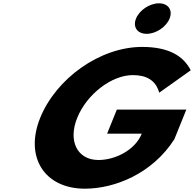

<svg xmlns="http://www.w3.org/2000/svg" viewBox="-20 -1123 1170 1158"><path d="M938.7 -1103C882.6 -1103 821 -1062 800.4 -1011C779.8 -960 808.3 -919 864.4 -919C920.5 -919 982.2 -960 1002.8 -1011C1023.4 -1062 994.8 -1103 938.7 -1103ZM1103.8 -462H684.7L626.1 -317H835.1C794.3 -216 673 -158 574 -158C446.4 -158 389 -272 445.6 -412C503.4 -555 653.2 -670 780.8 -670C861.1 -670 918.7 -641 940.4 -564L1130.3 -699C1086.2 -786 996.9 -840 837.4 -840C582.2 -840 318.1 -649 222.3 -412C127 -176 247.8 15 492 15C670.2 15 897.5 -74 1031.5 -283Z"/></svg>

Font: Hussar
Style: BdWideOblFour
Weight: 700
Foundry: Cannot Into Space Fonts
Version: Version 2.00